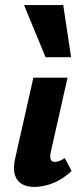

<svg xmlns="http://www.w3.org/2000/svg" viewBox="-20 -731 327 759"><path d="M115 8Q88 8 67.5 -3Q47 -14 39 -39Q31 -64 40 -105L112 -424H247L181 -131Q177 -113 180 -102Q183 -91 196 -91Q204 -91 213 -94Q222 -97 236 -106L263 -55Q229 -23 190.5 -7.5Q152 8 115 8ZM160 -505 75 -711H230L261 -505Z"/></svg>

Font: Ysabeau ExtraBold
Style: Italic
Weight: 800
Italic angle: -12°
Designer: Christian Thalmann (Catharsis Fonts)
Version: Version 2.002